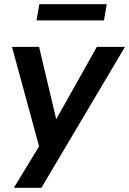

<svg xmlns="http://www.w3.org/2000/svg" viewBox="-20 -714 615 914"><path d="M46 180 181 -42 174 12 37 -491H166L255 -115H230L441 -491H575L177 180ZM154 -617 167 -694H488L475 -617Z"/></svg>

Font: Nunito Sans 11pt
Style: Bold Italic
Weight: 700
Italic angle: -9°
Version: Version 3.101;gftools[0.9.27]